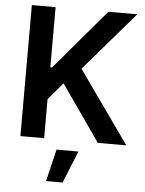

<svg xmlns="http://www.w3.org/2000/svg" viewBox="-62 -777 802 1062"><g transform="rotate(5 338.5 -246.5)"><path d="M71.3 0V-727.5H203.1V-393.1H212.4L496.1 -727.5H656.7L375.5 -400.9L659.2 0H501L283.7 -311.5L203.1 -216.3V0ZM234.4 235.4 276.9 57.1H398.4L326.2 235.4Z"/></g></svg>

Font: Inter Semi Bold
Style: Regular
Weight: 600
Designer: Rasmus Andersson
Foundry: rsms
Version: Version 4.000;git-e0f93cc